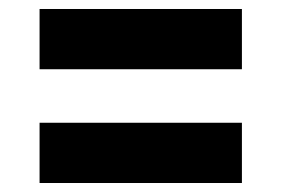

<svg xmlns="http://www.w3.org/2000/svg" viewBox="-20 -523 626 427"><path d="M68 -503H518V-369H68ZM68 -250H518V-116H68Z"/></svg>

Font: Decalotype Black
Style: Regular
Weight: 900
Designer: Alfredo Marco Pradil
Foundry: Alfredo Marco Pradil
Version: Version 1.0